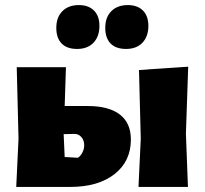

<svg xmlns="http://www.w3.org/2000/svg" viewBox="-20 -737 807 757"><path d="M713 -210 721 0H526L535 -190L528 -461L722 -474ZM496 -187Q496 -101 431.5 -50.5Q367 0 257 0H44L53 -190L46 -472H240L235 -319H326Q409 -319 452.5 -285.5Q496 -252 496 -187ZM312 -164Q312 -184 300.5 -197Q289 -210 271 -209L231 -208L235 -118L287 -115Q298 -122 305 -136Q312 -150 312 -164ZM372 -635Q372 -593 348.5 -568.5Q325 -544 284 -544Q244 -544 223 -565.5Q202 -587 202 -627Q202 -669 226 -693Q250 -717 291 -717Q329 -717 350.5 -695.5Q372 -674 372 -635ZM565 -635Q565 -593 541.5 -568.5Q518 -544 477 -544Q437 -544 416 -565.5Q395 -587 395 -627Q395 -669 419 -693Q443 -717 484 -717Q522 -717 543.5 -695.5Q565 -674 565 -635Z"/></svg>

Font: Luna Sans Black
Style: Regular
Weight: 900
Designer: Juan Pablo del Peral
Foundry: Huerta Tipografica
Version: Version 2.001; ttfautohint (v1.5)